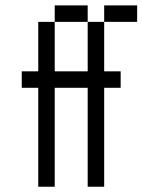

<svg xmlns="http://www.w3.org/2000/svg" viewBox="-20 -708 540 728"><path d="M437.5 -375V-437.5H375V-625H312.5V-437.5H187.5V-625H125V-437.5H62.5V-375H125Q125 -375 125 0H187.5Q187.5 0 187.5 -375H312.5Q312.5 -375 312.5 0H375Q375 0 375 -375ZM500 -625V-687.5H375V-625ZM187.5 -625H312.5V-687.5H187.5Z"/></svg>

Font: CalcUnifontExMono
Style: Regular
Weight: 500
Version: Version 15.0.06